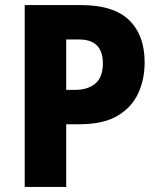

<svg xmlns="http://www.w3.org/2000/svg" viewBox="-20 -734 625 754"><path d="M299 -714Q426 -714 487 -655Q548 -596 548 -489Q548 -422 522.5 -367Q497 -312 441 -279Q385 -246 291 -246H240V0H77V-714ZM290 -579H240V-381H275Q324 -381 354 -405.5Q384 -430 384 -485Q384 -579 290 -579Z"/></svg>

Font: Noto Sans Tamil SemiCondensed ExtraBold
Style: Regular
Weight: 800
Width: 4
Designer: Jelle Bosma - Monotype Design Team
Foundry: Monotype Imaging Inc.
Version: Version 2.004; ttfautohint (v1.8.4.7-5d5b)